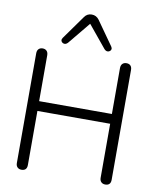

<svg xmlns="http://www.w3.org/2000/svg" viewBox="-97 -982 865 1063"><g transform="rotate(10 335.0 -451.0)"><path d="M66 -26V-643Q66 -659 74.5 -667.5Q83 -676 97 -676Q111 -676 119.5 -667.5Q128 -659 128 -643V-385H537V-643Q537 -659 545.5 -667.5Q554 -676 568 -676Q583 -676 591 -667.5Q599 -659 599 -643V-26Q599 6 568 6Q554 6 545.5 -2.5Q537 -11 537 -26V-330H128V-26Q128 6 97 6Q83 6 74.5 -2.5Q66 -11 66 -26ZM211 -722Q203 -722 197 -727.5Q191 -733 191 -740Q191 -745 196 -753L291 -886Q306 -908 332 -908Q358 -908 374 -886L468 -753Q473 -745 473 -740Q473 -733 467 -727.5Q461 -722 453 -722Q443 -722 434 -732L332 -856L230 -732Q221 -722 211 -722Z"/></g></svg>

Font: SN Pro Light
Style: Regular
Weight: 300
Designer: Tobias Whetton
Foundry: Supernotes
Version: Version 1.002